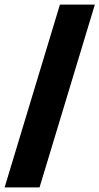

<svg xmlns="http://www.w3.org/2000/svg" viewBox="-38 -726 430 830"><path d="M-18 84 221 -706H372L133 84Z"/></svg>

Font: Bricolage Grotesque 36pt ExtraBold
Style: Regular
Weight: 800
Designer: Mathieu Triay
Foundry: Atelier Triay
Version: Version 1.000;gftools[0.9.30]